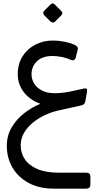

<svg xmlns="http://www.w3.org/2000/svg" viewBox="-20 -755 586 1125"><path d="M296.6 350.3Q209.2 350.3 147.2 316.6Q85.2 282.9 52.6 226.2Q20 169.6 20 99.9Q20 39.4 48.4 -8.7Q76.8 -56.8 122.1 -92Q167.4 -127.1 216.3 -146.9Q175 -161.6 145 -187.9Q115 -214.2 99.4 -248.2Q83.9 -282.1 83.9 -317.6Q83.9 -381.4 112.6 -425.9Q141.3 -470.3 188 -493.9Q234.7 -517.5 289.4 -517.5Q324.4 -517.5 357.1 -510.8Q389.7 -504.1 414.9 -493.4Q428.3 -487.7 433.5 -479.7Q438.7 -471.7 434.2 -458.9L424.5 -420.3Q420.5 -405.8 412.3 -402.8Q404.1 -399.9 390.7 -405.7Q367.2 -416.8 339.1 -421.8Q310.9 -426.9 287.1 -426.9Q228.7 -426.9 196.7 -396.3Q164.7 -365.7 164.7 -318.7Q164.7 -291.2 179.9 -266Q195.2 -240.7 225.7 -224.8Q256.2 -208.8 301.7 -208.8Q329.2 -208.8 357.9 -212.9Q386.6 -217 415.1 -223.8Q443.7 -230.6 470.7 -236.1Q484.2 -238.9 487.9 -234.1Q491.6 -229.2 489.6 -216.8L480.9 -165.6Q478.1 -151.2 472.2 -145.3Q466.4 -139.3 453.9 -136.8L319.9 -107.2Q280.3 -98 241.5 -79.7Q202.7 -61.4 171.1 -35.2Q139.4 -8.9 120.3 24.5Q101.2 57.9 101.2 96.7Q101.2 140.9 124.8 177.1Q148.4 213.4 198.1 235.1Q247.7 256.8 326.1 256.8H485.8Q509.6 256.8 509.6 280.5V326.6Q509.6 350.3 485.8 350.3ZM301.3 -627.3Q296.6 -622.6 289.3 -623.1Q282.1 -623.6 276.6 -628.3L238.4 -666.5Q233.4 -672.2 233.4 -679.3Q233.4 -686.3 238.4 -691.2L276.6 -729.4Q282.1 -735 288.8 -735.1Q295.6 -735.2 300.3 -729.4L338.1 -691.2Q352 -678 339.5 -665.5Z"/></svg>

Font: Rubik Light
Style: Italic
Weight: 300
Italic angle: -12°
Designer: Hubert and Fischer
Foundry: Hubert and Fischer
Version: Version 2.300;gftools[0.9.30]